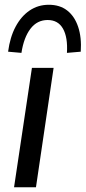

<svg xmlns="http://www.w3.org/2000/svg" viewBox="-20 -786 360 806"><path d="M39 0 114 -501H205L131 0ZM70 -564 14 -569Q22 -630 45.5 -674Q69 -718 104.5 -742Q140 -766 185 -766Q231 -766 262 -742Q293 -718 308 -673.5Q323 -629 319 -569L261 -564Q265 -629 244.5 -665.5Q224 -702 180 -702Q136 -702 108 -665.5Q80 -629 70 -564Z"/></svg>

Font: Nunitoga
Style: Medium Italic
Weight: 500
Italic angle: -9°
Designer: Vernon Adams
Foundry: Vernon Adams
Version: Version 1.0